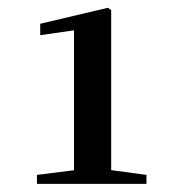

<svg xmlns="http://www.w3.org/2000/svg" viewBox="-20 -938 445 487"><path d="M73.7 -471.7V-494.4L173.4 -506.9H259L351.5 -494.4V-471.7ZM167.7 -471.7V-861.1L82 -848.8V-877.7L253.8 -918.3L262 -912.3V-471.7Z"/></svg>

Font: Noto Serif HK ExtraLight
Style: Regular
Weight: 200
Designer: Ryoko NISHIZUKA 西塚涼子 (kana & ideographs); Frank Grießhammer (Latin, Greek & Cyrillic); Wenlong ZHANG 张文龙 (bopomofo); San
Foundry: Adobe
Version: Version 2.002-H1;hotconv 1.1.0;makeotfexe 2.6.0